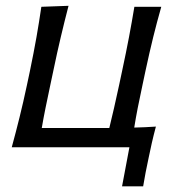

<svg xmlns="http://www.w3.org/2000/svg" viewBox="-20 -520 624 678"><path d="M411 138 437 0H21.5Q36.5 -55 49.2 -106.5Q62 -158 75 -219L85.5 -268.5Q99.5 -336 108.8 -388.8Q118 -441.5 126 -496L222 -499.5Q207.5 -443.5 194.8 -389.8Q182 -336 168 -268.5L157.5 -219Q148 -175 140.8 -139Q133.5 -103 127.5 -68H310Q323.5 -68 337.5 -68Q351.5 -68 366 -68Q374.5 -103 382.8 -139Q391 -175 400.5 -219L411 -268.5Q425.5 -336 435.5 -388.8Q445.5 -441.5 454.5 -496H549.5Q534 -441.5 521 -388.8Q508 -336 493.5 -268.5L483 -219Q473.5 -175 466.5 -139.5Q459.5 -104 454 -69.5Q473 -70 492.2 -70.8Q511.5 -71.5 530.5 -73Q522.5 -43 516.2 -15.5Q510 12 504.5 39Q493.5 89.5 485.5 138Z"/></svg>

Font: Commissioner Flair
Style: Italic
Weight: 400
Italic angle: -12°
Designer: Kostas Bartsokas
Foundry: Kostas Bartsokas
Version: Version 1.000; ttfautohint (v1.8.3)